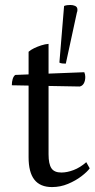

<svg xmlns="http://www.w3.org/2000/svg" viewBox="-20 -747 384 779"><path d="M191 12Q143 12 119.5 -18Q96 -48 96 -109V-537Q105 -545 118.5 -551.5Q132 -558 147.5 -563Q163 -568 177 -569V-121Q177 -82 188.5 -64.5Q200 -47 229 -47Q252 -47 278.5 -57Q305 -67 330 -89L344 -64Q334 -50 310.5 -32Q287 -14 256 -1Q225 12 191 12ZM303 -396 28 -401Q28 -415 31.5 -426.5Q35 -438 42 -443L322 -454Q324 -449 325 -444.5Q326 -440 326 -435Q326 -419 320 -408.5Q314 -398 303 -396ZM247 -488.8Q240 -488.8 232.5 -489.6Q225 -490.5 221 -493L240 -722.7Q246 -725.2 252.5 -726Q259 -726.8 266 -726.8Q276 -726.8 284.5 -723.1Q293 -719.4 294 -710.3Q294 -707 294 -704.1Q294 -701.2 292 -696.3Z"/></svg>

Font: Petrona
Style: Regular
Weight: 400
Designer: Ringo R. Seeber
Foundry: Ringo R. Seeber
Version: Version 2.001; ttfautohint (v1.8.3)